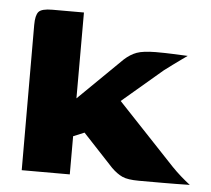

<svg xmlns="http://www.w3.org/2000/svg" viewBox="-43 -551 655 597"><g transform="rotate(5 285.0 -252.0)"><path d="M45.6 0 44.9 -453.5Q44.9 -483.5 54.3 -494.4Q63.7 -505.3 96.8 -505.3H195.6V-237.3L331.5 -370.5Q350.2 -387.5 369.8 -394.6Q389.4 -401.8 428.8 -402.1Q458.6 -402.1 483.4 -401Q508.2 -400 528.7 -399Q523.9 -395.6 511.2 -386.5Q498.5 -377.4 484.2 -366.9Q470 -356.4 458.5 -347.7L333.4 -241.2L512.4 -51.4Q526.7 -36.5 541.6 -23.5Q556.6 -10.4 570.1 0Q527.6 1 486.1 1Q444.6 1 411.4 1Q376.2 1 359.3 -6.8Q342.4 -14.6 325.1 -31.6L230 -133.4L195.6 -119.1V0Z"/></g></svg>

Font: Genos Thin
Style: Regular
Weight: 100
Designer: Robert E. Leuschke
Foundry: Robert E. Leuschke
Version: Version 1.010